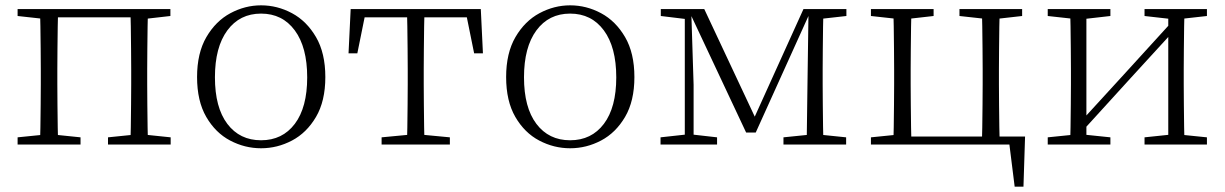

<svg xmlns="http://www.w3.org/2000/svg" viewBox="-20 -542 4593 720"><path d="M130 0Q131 -24 131.5 -64.5Q132 -105 132.5 -148.5Q133 -192 133 -226V-283Q133 -316 132.5 -359.5Q132 -403 131.5 -443.5Q131 -484 130 -508H198Q197 -484 196.5 -443.5Q196 -403 195.5 -359.5Q195 -316 195 -283V-226Q195 -192 195.5 -148.5Q196 -105 196.5 -64.5Q197 -24 198 0ZM469 0Q470 -24 470.5 -64.5Q471 -105 471.5 -148.5Q472 -192 472 -226V-283Q472 -316 471.5 -359.5Q471 -403 470.5 -443.5Q470 -484 469 -508H535Q534 -484 533.5 -443.5Q533 -403 532.5 -359.5Q532 -316 532 -283V-226Q532 -192 532.5 -148.5Q533 -105 533.5 -64.5Q534 -24 535 0ZM46 0V-27L155 -38H175L282 -27V0ZM385 0V-27L493 -38H514L620 -27V0ZM46 -482V-508H163V-470H155ZM502 -470V-508H619V-482L514 -470ZM163 -477V-508H502V-477Z M959 14Q898 14 843 -15Q788 -44 753.5 -103.5Q719 -163 719 -253Q719 -343 754 -403Q789 -463 844 -492.5Q899 -522 959 -522Q1020 -522 1075 -492.5Q1130 -463 1165 -403Q1200 -343 1200 -253Q1200 -163 1165 -103.5Q1130 -44 1075 -15Q1020 14 959 14ZM959 -16Q1039 -16 1085.5 -77.5Q1132 -139 1132 -252Q1132 -365 1085.5 -428Q1039 -491 959 -491Q879 -491 832.5 -428Q786 -365 786 -252Q786 -139 832.5 -77.5Q879 -16 959 -16Z M1287 -342 1295 -508H1783L1791 -342H1758L1725 -505L1758 -477H1320L1353 -505L1320 -342ZM1411 0V-27L1527 -38H1551L1667 -27V0ZM1506 0Q1507 -24 1507.5 -64.5Q1508 -105 1508.5 -148.5Q1509 -192 1509 -226V-283Q1509 -316 1508.5 -359.5Q1508 -403 1507.5 -443.5Q1507 -484 1506 -508H1572Q1571 -484 1570.5 -443.5Q1570 -403 1569.5 -359.5Q1569 -316 1569 -283V-226Q1569 -192 1569.5 -148.5Q1570 -105 1570.5 -64.5Q1571 -24 1572 0Z M2118 14Q2057 14 2002 -15Q1947 -44 1912.5 -103.5Q1878 -163 1878 -253Q1878 -343 1913 -403Q1948 -463 2003 -492.5Q2058 -522 2118 -522Q2179 -522 2234 -492.5Q2289 -463 2324 -403Q2359 -343 2359 -253Q2359 -163 2324 -103.5Q2289 -44 2234 -15Q2179 14 2118 14ZM2118 -16Q2198 -16 2244.5 -77.5Q2291 -139 2291 -252Q2291 -365 2244.5 -428Q2198 -491 2118 -491Q2038 -491 1991.5 -428Q1945 -365 1945 -252Q1945 -139 1991.5 -77.5Q2038 -16 2118 -16Z M2778 -45 2566 -496H2562V-508H2621L2820 -84H2801L2993 -508H3024V-496H3018L2814 -45ZM3005 0 3008 -223 3012 -508H3068Q3067 -484 3066.5 -443.5Q3066 -403 3065.5 -359.5Q3065 -316 3065 -283V-226Q3065 -192 3065.5 -148.5Q3066 -105 3066.5 -64.5Q3067 -24 3068 0ZM2457 0V-27L2557 -38H2572L2669 -27V0ZM2918 0V-27L3026 -38H3046L3153 -27V0ZM2458 -482V-508H2569V-470H2557ZM2548 0V-508H2572L2581 -224V0ZM3033 -470V-508H3154V-482L3047 -470Z M3330 0Q3331 -24 3331.5 -64.5Q3332 -105 3332.5 -148.5Q3333 -192 3333 -226V-283Q3333 -316 3332.5 -359.5Q3332 -403 3331.5 -443.5Q3331 -484 3330 -508H3398Q3397 -484 3396.5 -443.5Q3396 -403 3395.5 -359.5Q3395 -316 3395 -283V-226Q3395 -192 3395.5 -148.5Q3396 -105 3396.5 -64.5Q3397 -24 3398 0ZM3662 0Q3663 -24 3663.5 -64.5Q3664 -105 3664.5 -148.5Q3665 -192 3665 -226V-283Q3665 -316 3664.5 -359.5Q3664 -403 3663.5 -443.5Q3663 -484 3662 -508H3729Q3728 -484 3727.5 -443.5Q3727 -403 3726.5 -359.5Q3726 -316 3726 -283V-226Q3726 -192 3726.5 -148.5Q3727 -105 3727.5 -64.5Q3728 -24 3729 0ZM3785 158 3762 -26 3793 0H3363V-30H3824L3818 158ZM3246 -482V-508H3481V-482L3375 -470H3355ZM3578 -482V-508H3813V-482L3707 -470H3687ZM3246 0V-27L3355 -38H3363V0Z M3909 0V-27L4017 -38H4038L4144 -27V0ZM4272 0V-27L4377 -38H4398L4506 -27V0ZM3993 0Q3994 -24 3994.5 -64.5Q3995 -105 3995.5 -148.5Q3996 -192 3996 -226V-283Q3996 -316 3995.5 -359.5Q3995 -403 3994.5 -443.5Q3994 -484 3993 -508H4054V0ZM4034 -45 4004 -61H4010L4194 -262L4379 -465L4407 -447H4401L4217 -246ZM4361 0V-508H4422Q4421 -484 4420.5 -443.5Q4420 -403 4419.5 -359.5Q4419 -316 4419 -283V-226Q4419 -192 4419.5 -148.5Q4420 -105 4420.5 -64.5Q4421 -24 4422 0ZM3909 -482V-508H4144V-482L4039 -470H4018ZM4272 -482V-508H4506V-482L4399 -470H4378Z"/></svg>

Font: Noto Serif KR ExtraLight
Style: Regular
Weight: 200
Designer: Ryoko NISHIZUKA 西塚涼子 (kana & ideographs); Frank Grießhammer (Latin, Greek & Cyrillic); Wenlong ZHANG 张文龙 (bopomofo); San
Foundry: Adobe
Version: Version 2.002-H1;hotconv 1.1.0;makeotfexe 2.6.0